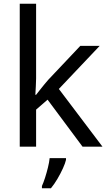

<svg xmlns="http://www.w3.org/2000/svg" viewBox="-20 -780 574 1021"><path d="M172 -363Q172 -347 170.5 -321Q169 -295 168 -276H172Q178 -284 190 -299Q202 -314 214.5 -329.5Q227 -345 236 -355L407 -536H510L293 -307L525 0H419L233 -250L172 -197V0H85V-760H172ZM331 70Q327 88 314.5 115.5Q302 143 285.5 171Q269 199 251 221H203V209Q211 192 219.5 165.5Q228 139 235 110.5Q242 82 244 61H331Z"/></svg>

Font: Noto Sans Avestan
Style: Regular
Weight: 400
Designer: Monotype Design Team
Foundry: Monotype Imaging Inc.
Version: Version 2.003; ttfautohint (v1.8.4.7-5d5b)